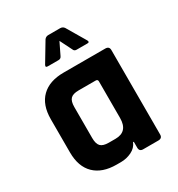

<svg xmlns="http://www.w3.org/2000/svg" viewBox="-168 -813 855 922"><g transform="rotate(-30 259.0 -351.5)"><path d="M379 -574H319Q306 -574 302 -586L269 -652L237 -586Q232 -574 219 -574H160Q145 -574 152 -587L215 -692Q223 -703 237 -703H302Q316 -703 324 -692L386 -587Q393 -574 379 -574ZM234 0H210Q131 0 88 -42Q45 -84 45 -163V-347Q45 -426 88 -468Q131 -510 210 -510H441Q463 -510 463 -489V-21Q463 0 441 0H357Q336 0 336 -21V-54H332Q321 -27 293 -13.5Q265 0 234 0ZM336 -186V-389Q336 -400 324 -400H230Q198 -400 185 -386.5Q172 -373 172 -341V-169Q172 -137 185 -123.5Q198 -110 230 -110H267Q336 -110 336 -186Z"/></g></svg>

Font: Rajdhani
Style: Bold
Weight: 700
Designer: Satya Rajpurohit, Jyotish Sonowal
Foundry: Indian Type Foundry
Version: Version 1.201 February 1, 2022